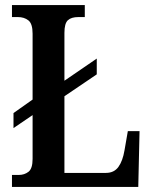

<svg xmlns="http://www.w3.org/2000/svg" viewBox="-20 -734 599 754"><path d="M27 0V-47H54Q76 -47 92 -59.5Q108 -72 108 -110V-282L33 -231V-290L108 -343V-602Q108 -641 91.5 -654Q75 -667 50 -667H27V-714H313V-667H288Q260 -667 246.5 -654.5Q233 -642 233 -605V-417L360 -504V-442L233 -356V-55H396Q428 -55 445 -78.5Q462 -102 469 -144L482 -219H528L523 0Z"/></svg>

Font: Noto Serif Lao Condensed SemiBold
Style: Regular
Weight: 600
Width: 3
Designer: Monotype Design Team
Foundry: Monotype Imaging Inc.
Version: Version 2.003; ttfautohint (v1.8.4.7-5d5b)